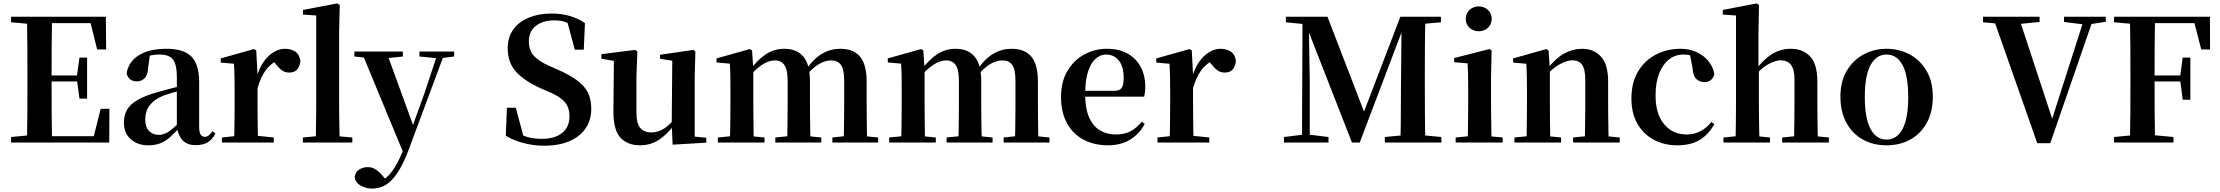

<svg xmlns="http://www.w3.org/2000/svg" viewBox="-20 -839 13065 1130"><path d="M45.1 0V-32.6L198.2 -47.3H212.6V0ZM138.6 0Q140.6 -85.2 141 -171.8Q141.4 -258.5 141.4 -346.1V-393.6Q141.4 -481.3 141 -567.7Q140.6 -654.1 138.6 -740.5H286.3Q284.6 -655.6 284.1 -567.7Q283.6 -479.8 283.6 -387.2V-359.2Q283.6 -263 284.1 -174.8Q284.6 -86.6 286.3 0ZM212.6 0V-37.4H595.3L523.6 -3.7L572.5 -198.6H623.9L622.9 0ZM212.6 -359.5V-394.7H458.6V-359.5ZM447.8 -258.7 432.6 -369.7V-390.7L447.8 -500.1H492.7V-258.7ZM45.1 -707.9V-740.5H212.6V-694.2H198.2ZM551.8 -548 504.4 -738.1 574.9 -702.9H212.6V-740.5H603L604.7 -548Z M852.6 16.2Q790.2 16.2 749.8 -19.4Q709.3 -54.9 709.3 -117.6Q709.3 -161.2 728 -193.6Q746.7 -226.1 791.1 -251.5Q835.6 -277 911.4 -297.9Q950.8 -309.4 1000.4 -322Q1050 -334.6 1090 -344.4V-318.9Q1050 -308.9 1010 -297.6Q969.9 -286.4 943.1 -276.7Q889.3 -254.9 862.1 -220.6Q834.8 -186.4 834.8 -135.9Q834.8 -90.4 857.1 -67.9Q879.3 -45.3 916 -45.3Q932.3 -45.3 950.7 -52.6Q969.1 -59.9 993.4 -79.7Q1017.8 -99.4 1051.3 -135.5L1066.8 -82.4H1031.7Q1002.6 -50.6 977.2 -28.7Q951.7 -6.8 922.4 4.7Q893 16.2 852.6 16.2ZM1132.1 15.2Q1080.6 15.2 1053.9 -14.2Q1027.2 -43.6 1020.9 -94V-96.5V-381.4Q1020.9 -434.7 1010.8 -464.5Q1000.7 -494.3 977.6 -506.3Q954.5 -518.3 916 -518.3Q890.4 -518.3 863.3 -512.2Q836.2 -506.1 799.8 -491.2L862.1 -516.3L851.9 -439.2Q849.3 -395.9 830.6 -378Q811.8 -360.2 786.3 -360.2Q737.1 -360.2 725.2 -406.5Q734.9 -473.5 795.4 -512.7Q855.9 -551.9 961.1 -551.9Q1061.4 -551.9 1106.7 -505.9Q1152.1 -459.8 1152.1 -356.2V-94.8Q1152.1 -60.3 1160.8 -47Q1169.6 -33.8 1185.7 -33.8Q1197.3 -33.8 1207.3 -40.9Q1217.3 -48.1 1230.7 -67.2L1247.9 -53.4Q1230 -17.5 1202.2 -1.1Q1174.4 15.2 1132.1 15.2Z M1286.2 0V-29.9L1394.3 -41.2H1480.8L1591.2 -29.9V0ZM1357.2 0Q1358.9 -25.5 1359.4 -67.4Q1359.9 -109.4 1360.4 -154.8Q1360.9 -200.3 1360.9 -234.8V-310.2Q1360.9 -360.7 1360 -394.1Q1359.2 -427.5 1357.2 -463.8L1279.1 -470.7V-495.2L1475.2 -550.4L1488.2 -541.7L1495.6 -398.7V-397.7V-234.8Q1495.6 -200.3 1496.1 -154.8Q1496.6 -109.4 1497.1 -67.4Q1497.6 -25.5 1498.6 0ZM1495.4 -320.2 1462.3 -380.9H1489.4Q1504 -435.6 1530.6 -473.9Q1557.3 -512.2 1590.4 -532.1Q1623.5 -551.9 1656.6 -551.9Q1690.2 -551.9 1715.4 -536.8Q1740.7 -521.7 1747.7 -484.5Q1746.9 -453.2 1731.2 -432.6Q1715.4 -411.9 1681.2 -411.9Q1656.5 -411.9 1638.2 -425.8Q1620 -439.6 1600.8 -464.4L1577.8 -490.9L1614.4 -485.1Q1571.5 -463.1 1543.2 -424.7Q1514.9 -386.2 1495.4 -320.2Z M1762.5 0V-29.9L1874.2 -40.2H1937L2053.6 -29.9V0ZM1838.1 0Q1839.1 -35.1 1839.6 -75.2Q1840.1 -115.3 1840.6 -156.4Q1841.1 -197.6 1841.1 -234.8V-747.8L1763 -753.3V-780.3L1964.6 -819L1979.6 -810L1975.8 -650.9V-234.8Q1975.8 -197.6 1976.3 -156.4Q1976.8 -115.3 1977.7 -75.2Q1978.6 -35.1 1979.6 0Z M2171.5 271Q2132.5 271 2101.2 252.3Q2069.8 233.6 2067.6 201.1Q2072.8 171.7 2095.3 158.1Q2117.8 144.5 2144.1 144.5Q2170.6 144.5 2191.5 158.4Q2212.4 172.4 2230.6 194L2260.7 229.9L2225.6 252.4L2206.4 235.4Q2254.2 214.9 2287.7 169.1Q2321.3 123.3 2352 46.7L2382.1 -25.6L2391 -49.7L2478.1 -289.9L2559.4 -535.7H2600.3L2385 42.9Q2353.1 127.2 2319.7 177.4Q2286.2 227.6 2250 249.3Q2213.7 271 2171.5 271ZM2358.7 72.2 2107.1 -535.7H2253.5L2413.1 -97.3L2419.1 -86.2ZM2065.7 -506.5V-535.7H2351V-506.5L2252.7 -495.8H2166.6ZM2448.5 -506.5V-535.7H2653.1V-506.5L2571.4 -496.1H2553.8Z M3182.2 18.6Q3121 18.6 3059.9 2.6Q2998.8 -13.4 2956.8 -40.5L2963.3 -205H3015.6L3066.3 -15.7L3004.7 -42.2L2993.7 -79.5Q3043.1 -45 3080.9 -33.5Q3118.7 -21.9 3169 -21.9Q3245.5 -21.9 3288.5 -56.5Q3331.5 -91.1 3331.5 -153.9Q3331.5 -188.8 3320 -213.7Q3308.6 -238.6 3282.4 -258.7Q3256.2 -278.8 3211.1 -298.2L3164.9 -318.1Q3068.7 -361.1 3018.4 -415.2Q2968.1 -469.3 2968.1 -554.7Q2968.1 -621.1 3001.5 -666.5Q3034.9 -711.9 3093.4 -735.7Q3151.9 -759.4 3227.3 -759.4Q3285.7 -759.4 3334.6 -744.7Q3383.5 -730 3422.7 -703.2L3415.8 -546.8H3362.9L3314.4 -727.2L3380.4 -699.2L3388 -659.2Q3345.8 -692.9 3315.3 -706.1Q3284.7 -719.3 3242.9 -719.3Q3176.3 -719.3 3134.4 -687.2Q3092.5 -655 3092.5 -595.7Q3092.5 -542.1 3122.4 -510Q3152.3 -478 3207.1 -453.7L3257 -431.6Q3332.3 -399.1 3376.7 -365.9Q3421.2 -332.7 3440.5 -293Q3459.8 -253.2 3459.8 -198.1Q3459.8 -133.4 3427 -84.5Q3394.2 -35.6 3332.2 -8.5Q3270.3 18.6 3182.2 18.6Z M3746.7 16.2Q3673.1 16.2 3631.2 -29.3Q3589.3 -74.7 3590.3 -187.9L3593 -497.7L3623 -475.4L3519.4 -493.5V-520.2L3719 -545.4L3731.2 -534.8L3725.7 -388.7V-177.8Q3725.7 -111 3748.7 -85.3Q3771.7 -59.5 3812.8 -59.5Q3855.7 -59.5 3893.5 -85.8Q3931.3 -112.1 3960.6 -153.8L3994.2 -103H3947Q3909.4 -51 3859.8 -17.4Q3810.2 16.2 3746.7 16.2ZM3938.6 12.4 3933.4 -109.4V-111.9L3936.6 -481.6L3864.7 -493.2V-516.6L4061.9 -545.4L4072.6 -534.8L4068.6 -388.7V-35L4136.6 -28.5V0.7Z M4205 0V-29.9L4310.6 -40.2H4373.7L4479.6 -29.9V0ZM4275.2 0Q4276.9 -25.5 4277.4 -67.4Q4277.9 -109.4 4278.4 -154.8Q4278.9 -200.3 4278.9 -234.8V-311.2Q4278.9 -360.7 4278.4 -394.1Q4277.9 -427.5 4275.2 -464.5L4197.1 -471.4V-495.2L4393.2 -550.4L4406.2 -541.7L4413.6 -431V-428V-234.8Q4413.6 -200.3 4414.1 -154.8Q4414.6 -109.4 4415.1 -67.4Q4415.6 -25.5 4416.6 0ZM4543.1 0V-29.9L4645.5 -40.2H4709.6L4813.8 -29.9V0ZM4611.9 0Q4613.6 -25.5 4614.1 -66.9Q4614.6 -108.4 4615.1 -153.8Q4615.6 -199.3 4615.6 -234.8V-362.5Q4615.6 -428.5 4596.7 -456Q4577.7 -483.5 4540.4 -483.5Q4503.1 -483.5 4462.6 -455.9Q4422.1 -428.3 4382.2 -379.4L4377 -425.7H4393.3Q4437.5 -486.3 4486.8 -519.1Q4536.1 -551.9 4596.1 -551.9Q4669.1 -551.9 4708 -505.8Q4746.9 -459.6 4746.9 -360.5V-234.8Q4746.9 -199.3 4747.4 -153.8Q4747.9 -108.4 4748.7 -66.9Q4749.6 -25.5 4750.6 0ZM4878.8 0V-29.9L4976.8 -40.2H5042.8L5148.3 -29.9V0ZM4945.1 0Q4946.4 -25.5 4946.9 -66.9Q4947.4 -108.4 4947.9 -153.8Q4948.4 -199.3 4948.4 -234.8V-362.5Q4948.4 -432 4928.9 -457.7Q4909.5 -483.5 4871.1 -483.5Q4834.1 -483.5 4795.4 -459Q4756.7 -434.5 4714 -382.8L4707.1 -433.9H4726.7Q4772.1 -496.4 4820.5 -524.2Q4869 -551.9 4924.9 -551.9Q5003.8 -551.9 5042.2 -505.2Q5080.6 -458.4 5080.6 -357V-234.8Q5080.6 -199.3 5081.1 -153.8Q5081.6 -108.4 5082.1 -66.9Q5082.6 -25.5 5083.6 0Z M5213 0V-29.9L5318.6 -40.2H5381.7L5487.6 -29.9V0ZM5283.2 0Q5284.9 -25.5 5285.4 -67.4Q5285.9 -109.4 5286.4 -154.8Q5286.9 -200.3 5286.9 -234.8V-311.2Q5286.9 -360.7 5286.4 -394.1Q5285.9 -427.5 5283.2 -464.5L5205.1 -471.4V-495.2L5401.2 -550.4L5414.2 -541.7L5421.6 -431V-428V-234.8Q5421.6 -200.3 5422.1 -154.8Q5422.6 -109.4 5423.1 -67.4Q5423.6 -25.5 5424.6 0ZM5551.1 0V-29.9L5653.5 -40.2H5717.6L5821.8 -29.9V0ZM5619.9 0Q5621.6 -25.5 5622.1 -66.9Q5622.6 -108.4 5623.1 -153.8Q5623.6 -199.3 5623.6 -234.8V-362.5Q5623.6 -428.5 5604.7 -456Q5585.7 -483.5 5548.4 -483.5Q5511.1 -483.5 5470.6 -455.9Q5430.1 -428.3 5390.2 -379.4L5385 -425.7H5401.3Q5445.5 -486.3 5494.8 -519.1Q5544.1 -551.9 5604.1 -551.9Q5677.1 -551.9 5716 -505.8Q5754.9 -459.6 5754.9 -360.5V-234.8Q5754.9 -199.3 5755.4 -153.8Q5755.9 -108.4 5756.7 -66.9Q5757.6 -25.5 5758.6 0ZM5886.8 0V-29.9L5984.8 -40.2H6050.8L6156.3 -29.9V0ZM5953.1 0Q5954.4 -25.5 5954.9 -66.9Q5955.4 -108.4 5955.9 -153.8Q5956.4 -199.3 5956.4 -234.8V-362.5Q5956.4 -432 5936.9 -457.7Q5917.5 -483.5 5879.1 -483.5Q5842.1 -483.5 5803.4 -459Q5764.7 -434.5 5722 -382.8L5715.1 -433.9H5734.7Q5780.1 -496.4 5828.5 -524.2Q5877 -551.9 5932.9 -551.9Q6011.8 -551.9 6050.2 -505.2Q6088.6 -458.4 6088.6 -357V-234.8Q6088.6 -199.3 6089.1 -153.8Q6089.6 -108.4 6090.1 -66.9Q6090.6 -25.5 6091.6 0Z M6501.2 16.2Q6420.8 16.2 6358.2 -16.5Q6295.6 -49.1 6260.1 -113Q6224.6 -176.9 6224.6 -268.8Q6224.6 -358.8 6262.6 -422.2Q6300.5 -485.7 6362.2 -518.8Q6423.9 -551.9 6494.4 -551.9Q6568.1 -551.9 6618.5 -522.5Q6668.8 -493.1 6694.6 -443.2Q6720.4 -393.3 6720.4 -330.9Q6720.4 -296.1 6713.7 -270.2H6283.1V-304.6H6538.4Q6570.5 -304.6 6581.9 -322.2Q6593.3 -339.8 6593.3 -380.4Q6593.3 -446.3 6565.2 -482.2Q6537.1 -518 6489.1 -518Q6455.7 -518 6427.6 -492.9Q6399.6 -467.8 6383.1 -416Q6366.7 -364.1 6366.7 -282.7Q6366.7 -200.5 6389.9 -148.2Q6413 -95.8 6453.8 -71.7Q6494.5 -47.5 6546.4 -47.5Q6599.4 -47.5 6635.9 -67.7Q6672.3 -87.9 6699.2 -123.2L6717.1 -109.9Q6685.6 -49.8 6630.7 -16.8Q6575.7 16.2 6501.2 16.2Z M6792.2 0V-29.9L6900.3 -41.2H6986.8L7097.2 -29.9V0ZM6863.2 0Q6864.9 -25.5 6865.4 -67.4Q6865.9 -109.4 6866.4 -154.8Q6866.9 -200.3 6866.9 -234.8V-310.2Q6866.9 -360.7 6866 -394.1Q6865.2 -427.5 6863.2 -463.8L6785.1 -470.7V-495.2L6981.2 -550.4L6994.2 -541.7L7001.6 -398.7V-397.7V-234.8Q7001.6 -200.3 7002.1 -154.8Q7002.6 -109.4 7003.1 -67.4Q7003.6 -25.5 7004.6 0ZM7001.4 -320.2 6968.3 -380.9H6995.4Q7010 -435.6 7036.6 -473.9Q7063.3 -512.2 7096.4 -532.1Q7129.5 -551.9 7162.6 -551.9Q7196.2 -551.9 7221.4 -536.8Q7246.7 -521.7 7253.7 -484.5Q7252.9 -453.2 7237.2 -432.6Q7221.4 -411.9 7187.2 -411.9Q7162.5 -411.9 7144.2 -425.8Q7126 -439.6 7106.8 -464.4L7083.8 -490.9L7120.4 -485.1Q7077.5 -463.1 7049.2 -424.7Q7020.9 -386.2 7001.4 -320.2Z M7536.7 0V-32.6L7656.4 -47.3H7678.7L7798.8 -32.6V0ZM7547.8 -707.9V-740.5H7698.8V-694.2H7685.2ZM7642.7 0 7645.9 -740.5H7682.2L7688.5 -360V0ZM7936.9 0 7664 -698.4H7657.5V-740.5H7792.7L8020.7 -148.8H7994.8L8001.5 -165.6L8221.7 -740.5H8273.2V-698.4H8247.7L8235.5 -666.6L7982.5 0ZM8130.2 0V-32.6L8282.8 -47.3H8308.8L8463.3 -32.6V0ZM8221.8 0Q8224.5 -86.6 8224.5 -170.8Q8224.5 -255 8225.2 -326.5L8229.2 -740.5H8369.1Q8366.7 -654.9 8366.2 -568.1Q8365.7 -481.3 8365.7 -393.6V-346.1Q8365.7 -258.5 8366.2 -171.8Q8366.7 -85.2 8369.1 0ZM8294.7 -694.2V-740.5H8460.5V-707.9L8309.5 -694.2Z M8547.2 0V-29.9L8653.8 -40.2H8715.8L8823.8 -29.9V0ZM8617.6 0Q8618.6 -25.5 8619.3 -67.4Q8619.9 -109.4 8620.4 -154.8Q8620.9 -200.3 8620.9 -234.8V-308Q8620.9 -358.3 8620.3 -394.3Q8619.6 -430.4 8617.6 -466.2L8538.5 -472.9V-497.4L8746.1 -550.4L8758.8 -541.7L8755.4 -387.9V-234.8Q8755.4 -200.3 8755.9 -154.8Q8756.4 -109.4 8757.2 -67.4Q8758.1 -25.5 8759.1 0ZM8682.8 -655Q8651.6 -655 8629 -675.4Q8606.5 -695.9 8606.5 -728.8Q8606.5 -760.3 8629 -780.9Q8651.6 -801.4 8682.8 -801.4Q8714.5 -801.4 8736.9 -780.9Q8759.3 -760.3 8759.3 -728.8Q8759.3 -695.9 8736.9 -675.4Q8714.5 -655 8682.8 -655Z M8893 0V-29.9L8998.6 -40.2H9061.7L9167.6 -29.9V0ZM8963.2 0Q8964.9 -25.5 8965.4 -67.4Q8965.9 -109.4 8966.4 -154.8Q8966.9 -200.3 8966.9 -234.8V-310.2Q8966.9 -360 8966 -393.7Q8965.2 -427.5 8963.2 -463.8L8885.1 -470.7V-495.2L9081.2 -550.4L9094.2 -541.7L9101.6 -428V-425.6V-234.8Q9101.6 -200.3 9102.1 -154.8Q9102.6 -109.4 9103.1 -67.4Q9103.6 -25.5 9104.6 0ZM9238.3 0V-29.9L9342.2 -40.2H9404.8L9512.9 -29.9V0ZM9307 0Q9308 -25.5 9308.5 -66.9Q9309 -108.4 9309.5 -153.8Q9310 -199.3 9310 -234.8V-369.8Q9310 -433.2 9290.6 -458.7Q9271.2 -484.2 9233.2 -484.2Q9202.6 -484.2 9158.8 -460.5Q9115.1 -436.8 9069.5 -383.3L9064.6 -425.7H9079.9Q9136.1 -497.3 9186.7 -524.6Q9237.3 -551.9 9291.5 -551.9Q9360.6 -551.9 9402.5 -505.8Q9444.5 -459.6 9444.5 -360.5V-234.8Q9444.5 -199.3 9445 -153.8Q9445.5 -108.4 9446.3 -66.9Q9447.2 -25.5 9448.2 0Z M9850.1 16.2Q9775.1 16.2 9714.2 -16Q9653.3 -48.3 9617.4 -109.8Q9581.6 -171.4 9581.6 -259.7Q9581.6 -354.7 9621.5 -419.9Q9661.4 -485 9727.1 -518.5Q9792.9 -551.9 9871 -551.9Q9922.5 -551.9 9964.8 -532.5Q10007.2 -513.2 10034.8 -479.5Q10062.4 -445.8 10070 -402.4Q10056.4 -355.6 10011.4 -355.6Q9983.9 -355.6 9964.1 -373.6Q9944.4 -391.6 9941.6 -436.8L9923.8 -530.1L9991.7 -486.3Q9962.8 -503.2 9938.1 -510.6Q9913.4 -518 9886.6 -518Q9840.2 -518 9803.2 -489.4Q9766.1 -460.7 9744.9 -407.1Q9723.7 -353.5 9723.7 -277.6Q9723.7 -168.4 9774 -108Q9824.4 -47.5 9907.2 -47.5Q9951.5 -47.5 9987.8 -66.7Q10024.2 -85.9 10051.9 -121.4L10069.8 -108.4Q10034.1 -45.4 9982.3 -14.6Q9930.5 16.2 9850.1 16.2Z M10123.2 0V-29.9L10228.8 -40.2H10292.6L10397 -29.9V0ZM10194.1 0Q10195.1 -25.5 10195.6 -67.4Q10196.1 -109.4 10196.6 -154.8Q10197.1 -200.3 10197.1 -234.8V-747.8L10119 -753.3V-780.3L10318.6 -819L10332.4 -810L10329.4 -650.9V-442.8L10331.8 -429.3V-234.8Q10331.8 -200.3 10332.3 -154.8Q10332.8 -109.4 10333.7 -67.4Q10334.6 -25.5 10335.6 0ZM10469 0V-29.9L10572.9 -40.2H10635.2L10743.6 -29.9V0ZM10537.5 0Q10539.2 -25.5 10539.7 -66.9Q10540.2 -108.4 10540.7 -153.8Q10541.2 -199.3 10541.2 -234.8V-369.8Q10541.2 -433.2 10519.6 -458.7Q10498 -484.2 10461.5 -484.2Q10428.4 -484.2 10386.6 -460.7Q10344.8 -437.1 10299.2 -384.1L10270.3 -426.7H10311.3Q10362.9 -493.2 10412 -522.6Q10461.2 -551.9 10520.5 -551.9Q10591.8 -551.9 10633.9 -506.5Q10675.9 -461.1 10675.9 -358.8V-234.8Q10675.9 -199.3 10676.4 -153.8Q10676.9 -108.4 10677.6 -66.9Q10678.2 -25.5 10679.2 0Z M11083 16.2Q11003.7 16.2 10942.5 -18.3Q10881.3 -52.8 10846.5 -117Q10811.6 -181.2 10811.6 -269.8Q10811.6 -359.1 10848.8 -422Q10886 -484.9 10947.9 -518.4Q11009.8 -551.9 11083 -551.9Q11157.1 -551.9 11219.1 -518.8Q11281 -485.6 11318.2 -422.7Q11355.4 -359.8 11355.4 -269.8Q11355.4 -180.5 11320 -116.3Q11284.6 -52 11223.4 -17.9Q11162.2 16.2 11083 16.2ZM11083 -17.5Q11144 -17.5 11177.4 -80.1Q11210.7 -142.6 11210.7 -268.1Q11210.7 -394.2 11177.4 -456.1Q11144 -518 11083 -518Q11022.7 -518 10989 -456.1Q10955.2 -394.2 10955.2 -268.1Q10955.2 -142.6 10989 -80.1Q11022.7 -17.5 11083 -17.5Z M11970.1 3.6 11708.6 -740.5H11860.3L12066.3 -115H12049.5L12054.3 -129.3L12250.2 -740.5H12304.1L12046.7 3.6ZM11650.7 -707.9V-740.5H11983.7V-709.8L11830 -694.2H11799.1ZM12127.7 -709.8V-740.5H12373.4V-710.8L12266.8 -694.2H12251.3Z M12422.1 0V-32.6L12575.2 -47.3H12615.9L12771.7 -32.6V0ZM12515.6 0Q12517.6 -85.2 12518 -171.8Q12518.4 -258.5 12518.4 -346.1V-393.6Q12518.4 -481.3 12518 -567.7Q12517.6 -654.1 12515.6 -740.5H12663.3Q12661.6 -655.6 12661.1 -567.7Q12660.6 -479.8 12660.6 -387.2V-359.2Q12660.6 -263 12661.1 -174.8Q12661.6 -86.6 12663.3 0ZM12589.6 -359.5V-394.7H12838.2V-359.5ZM12826.1 -252 12811.6 -363.5V-392.9L12826.1 -500.1H12871.2V-252ZM12422.1 -707.9V-740.5H12589.6V-694.2H12575.2ZM12935.2 -548 12886.1 -738.4 12958.3 -702.9H12589.6V-740.5H12986.4L12987.1 -548Z"/></svg>

Font: Early Summer Mincho VF
Style: Regular
Weight: 250
Designer: GuiWonder
Version: Version 1.002